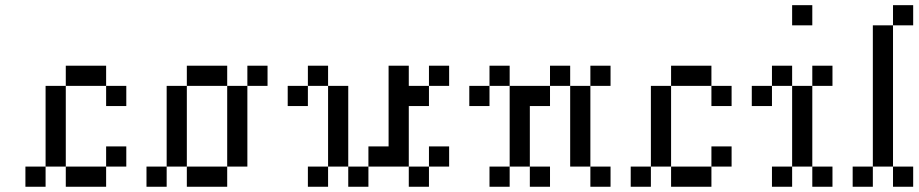

<svg xmlns="http://www.w3.org/2000/svg" viewBox="-20 -712 3502 732"><path d="M230.8 -461.5H307.7V-384.6H230.8ZM307.7 -461.5H384.6V-384.6H307.7ZM384.6 -384.6H461.5V-307.7H384.6ZM153.8 -384.6H230.8V-307.7H153.8ZM153.8 -307.7H230.8V-230.8H153.8ZM153.8 -230.8H230.8V-153.8H153.8ZM153.8 -153.8H230.8V-76.9H153.8ZM76.9 -76.9H153.8V0H76.9ZM230.8 -76.9H307.7V0H230.8ZM307.7 -76.9H384.6V0H307.7ZM384.6 -153.8H461.5V-76.9H384.6Z M538.5 -76.9H615.4V0H538.5ZM615.4 -153.8H692.3V-76.9H615.4ZM615.4 -230.8H692.3V-153.8H615.4ZM615.4 -307.7H692.3V-230.8H615.4ZM615.4 -384.6H692.3V-307.7H615.4ZM692.3 -76.9H769.2V0H692.3ZM769.2 -76.9H846.2V0H769.2ZM846.2 -153.8H923.1V-76.9H846.2ZM846.2 -230.8H923.1V-153.8H846.2ZM846.2 -307.7H923.1V-230.8H846.2ZM846.2 -384.6H923.1V-307.7H846.2ZM692.3 -461.5H769.2V-384.6H692.3ZM769.2 -461.5H846.2V-384.6H769.2ZM923.1 -461.5H1000V-384.6H923.1Z M1076.9 -384.6H1153.8V-307.7H1076.9ZM1153.8 -461.5H1230.8V-384.6H1153.8ZM1230.8 -384.6H1307.7V-307.7H1230.8ZM1230.8 -307.7H1307.7V-230.8H1230.8ZM1230.8 -230.8H1307.7V-153.8H1230.8ZM1230.8 -153.8H1307.7V-76.9H1230.8ZM1307.7 -76.9H1384.6V0H1307.7ZM1153.8 -76.9H1230.8V0H1153.8ZM1461.5 -153.8H1538.5V-76.9H1461.5ZM1384.6 -153.8H1461.5V-76.9H1384.6ZM1538.5 -76.9H1615.4V0H1538.5ZM1615.4 -153.8H1692.3V-76.9H1615.4ZM1461.5 -230.8H1538.5V-153.8H1461.5ZM1461.5 -307.7H1538.5V-230.8H1461.5ZM1461.5 -384.6H1538.5V-307.7H1461.5ZM1461.5 -461.5H1538.5V-384.6H1461.5ZM1538.5 -384.6H1615.4V-307.7H1538.5ZM1615.4 -461.5H1692.3V-384.6H1615.4Z M1846.2 -76.9H1923.1V0H1846.2ZM2000 -76.9H2076.9V0H2000ZM1923.1 -153.8H2000V-76.9H1923.1ZM1923.1 -230.8H2000V-153.8H1923.1ZM1923.1 -307.7H2000V-230.8H1923.1ZM1923.1 -384.6H2000V-307.7H1923.1ZM1846.2 -461.5H1923.1V-384.6H1846.2ZM1769.2 -384.6H1846.2V-307.7H1769.2ZM2000 -384.6H2076.9V-307.7H2000ZM2076.9 -461.5H2153.8V-384.6H2076.9ZM2153.8 -384.6H2230.8V-307.7H2153.8ZM2153.8 -307.7H2230.8V-230.8H2153.8ZM2153.8 -230.8H2230.8V-153.8H2153.8ZM2153.8 -153.8H2230.8V-76.9H2153.8ZM2230.8 -76.9H2307.7V0H2230.8ZM2230.8 -461.5H2307.7V-384.6H2230.8Z M2538.5 -461.5H2615.4V-384.6H2538.5ZM2615.4 -461.5H2692.3V-384.6H2615.4ZM2692.3 -384.6H2769.2V-307.7H2692.3ZM2461.5 -384.6H2538.5V-307.7H2461.5ZM2461.5 -307.7H2538.5V-230.8H2461.5ZM2461.5 -230.8H2538.5V-153.8H2461.5ZM2461.5 -153.8H2538.5V-76.9H2461.5ZM2384.6 -76.9H2461.5V0H2384.6ZM2538.5 -76.9H2615.4V0H2538.5ZM2615.4 -76.9H2692.3V0H2615.4ZM2692.3 -153.8H2769.2V-76.9H2692.3Z M2923.1 -76.9H3000V0H2923.1ZM3076.9 -76.9H3153.8V0H3076.9ZM3000 -153.8H3076.9V-76.9H3000ZM3000 -230.8H3076.9V-153.8H3000ZM3000 -307.7H3076.9V-230.8H3000ZM3000 -384.6H3076.9V-307.7H3000ZM2923.1 -461.5H3000V-384.6H2923.1ZM2846.2 -384.6H2923.1V-307.7H2846.2ZM3000 -692.3H3076.9V-615.4H3000ZM3076.9 -461.5H3153.8V-384.6H3076.9Z M3230.8 -76.9H3307.7V0H3230.8ZM3384.6 -76.9H3461.5V0H3384.6ZM3307.7 -153.8H3384.6V-76.9H3307.7ZM3307.7 -230.8H3384.6V-153.8H3307.7ZM3307.7 -307.7H3384.6V-230.8H3307.7ZM3307.7 -384.6H3384.6V-307.7H3307.7ZM3307.7 -461.5H3384.6V-384.6H3307.7ZM3307.7 -538.5H3384.6V-461.5H3307.7ZM3307.7 -615.4H3384.6V-538.5H3307.7ZM3384.6 -692.3H3461.5V-615.4H3384.6Z"/></svg>

Font: Jacquarda Bastarda 9
Style: Regular
Weight: 400
Designer: Sarah Cadigan-Fried
Version: Version 1.000; ttfautohint (v1.8.4.7-5d5b)